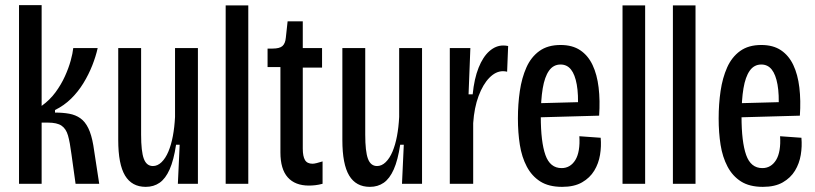

<svg xmlns="http://www.w3.org/2000/svg" viewBox="-20 -715 3169 747"><path d="M54 0V-695H142V-303Q174 -326 196 -356Q218 -386 232.5 -418Q247 -450 255 -479Q263 -508 265 -528H360Q353 -496 339 -460.5Q325 -425 304.5 -391.5Q284 -358 256.5 -331Q229 -304 194 -287V-277Q225 -277 249.5 -272.5Q274 -268 292.5 -255Q311 -242 323.5 -216.5Q336 -191 343 -150L366 0H274L258 -115Q252 -162 244.5 -188Q237 -214 219.5 -226Q202 -238 166 -238H142V0Z M547 12Q493 12 466.5 -32Q440 -76 440 -170V-528H529V-191Q529 -126 539.5 -97.5Q550 -69 575 -69Q593 -69 608.5 -84Q624 -99 635 -125Q646 -151 652.5 -185.5Q659 -220 661 -260V-528H750V-220V0H672L679 -152H665Q656 -92 640 -56Q624 -20 601 -4Q578 12 547 12Z M858 0V-694H946V0Z M1182 7Q1128 7 1099.5 -25Q1071 -57 1071 -122V-454H1021V-526H1040Q1068 -526 1079 -536Q1090 -546 1092 -568L1099 -632H1158V-528H1233V-452H1158V-137Q1158 -107 1166.5 -92.5Q1175 -78 1196 -78Q1202 -78 1212 -80.5Q1222 -83 1235 -87V0Q1220 4 1207 5.5Q1194 7 1182 7Z M1419 12Q1365 12 1338.5 -32Q1312 -76 1312 -170V-528H1401V-191Q1401 -126 1411.5 -97.5Q1422 -69 1447 -69Q1465 -69 1480.5 -84Q1496 -99 1507 -125Q1518 -151 1524.5 -185.5Q1531 -220 1533 -260V-528H1622V-220V0H1544L1551 -152H1537Q1528 -92 1512 -56Q1496 -20 1473 -4Q1450 12 1419 12Z M1730 0V-312V-528H1810L1803 -348H1819Q1825 -409 1842 -451.5Q1859 -494 1884 -516Q1909 -538 1938 -538Q1943 -538 1947.5 -537.5Q1952 -537 1957 -536L1953 -436Q1949 -437 1945 -437.5Q1941 -438 1937 -438Q1909 -438 1884 -412.5Q1859 -387 1842 -341.5Q1825 -296 1821 -236V0Z M2167 12Q2115 12 2082 -9Q2049 -30 2029.5 -67Q2010 -104 2002.5 -151.5Q1995 -199 1995 -254Q1995 -310 2002.5 -361Q2010 -412 2028 -452.5Q2046 -493 2078.5 -516.5Q2111 -540 2161 -540Q2207 -540 2237.5 -519.5Q2268 -499 2285.5 -462Q2303 -425 2309 -374.5Q2315 -324 2311 -265L2059 -258V-313L2247 -318L2228 -291Q2231 -347 2224 -386Q2217 -425 2201.5 -444.5Q2186 -464 2161 -464Q2133 -464 2116 -440Q2099 -416 2091.5 -371Q2084 -326 2084 -262Q2084 -163 2102 -112Q2120 -61 2165 -61Q2182 -61 2195.5 -69Q2209 -77 2218.5 -92.5Q2228 -108 2232 -131.5Q2236 -155 2234 -185L2317 -179Q2320 -146 2314.5 -112.5Q2309 -79 2292 -51Q2275 -23 2244.5 -5.5Q2214 12 2167 12Z M2402 0V-694H2490V0Z M2598 0V-694H2686V0Z M2948 12Q2896 12 2863 -9Q2830 -30 2810.5 -67Q2791 -104 2783.5 -151.5Q2776 -199 2776 -254Q2776 -310 2783.5 -361Q2791 -412 2809 -452.5Q2827 -493 2859.5 -516.5Q2892 -540 2942 -540Q2988 -540 3018.5 -519.5Q3049 -499 3066.5 -462Q3084 -425 3090 -374.5Q3096 -324 3092 -265L2840 -258V-313L3028 -318L3009 -291Q3012 -347 3005 -386Q2998 -425 2982.5 -444.5Q2967 -464 2942 -464Q2914 -464 2897 -440Q2880 -416 2872.5 -371Q2865 -326 2865 -262Q2865 -163 2883 -112Q2901 -61 2946 -61Q2963 -61 2976.5 -69Q2990 -77 2999.5 -92.5Q3009 -108 3013 -131.5Q3017 -155 3015 -185L3098 -179Q3101 -146 3095.5 -112.5Q3090 -79 3073 -51Q3056 -23 3025.5 -5.5Q2995 12 2948 12Z"/></svg>

Font: Bricolage Grotesque 36pt Condensed
Style: Regular
Weight: 400
Width: 3
Designer: Mathieu Triay
Foundry: Atelier Triay
Version: Version 1.001;gftools[0.9.33.dev8+g029e19f]